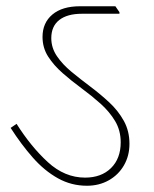

<svg xmlns="http://www.w3.org/2000/svg" viewBox="-20 -642 491 614"><path d="M258 -48Q208 -48 165 -72Q122 -96 85 -138Q48 -180 14 -233L33 -246Q79 -173 133 -123.5Q187 -74 252 -74Q304 -74 335 -104.5Q366 -135 366 -187Q366 -225 348 -255Q330 -285 301.5 -310.5Q273 -336 241 -359.5Q209 -383 180.5 -408Q152 -433 134 -461Q116 -489 116 -524Q116 -569 147.5 -595.5Q179 -622 236 -622H349L362 -603V-598H242Q195 -598 169.5 -578Q144 -558 144 -520Q144 -489 162 -462.5Q180 -436 208.5 -412.5Q237 -389 269 -365Q301 -341 329.5 -314.5Q358 -288 376 -255.5Q394 -223 394 -182Q394 -144 376.5 -113.5Q359 -83 328 -65.5Q297 -48 258 -48Z"/></svg>

Font: Noto Serif Devanagari Thin
Style: Regular
Weight: 100
Designer: Universal Thirst, Indian Type Foundry and the Monotype Design Team
Foundry: Monotype Imaging Inc.
Version: Version 2.004; ttfautohint (v1.8.4.7-5d5b)